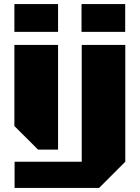

<svg xmlns="http://www.w3.org/2000/svg" viewBox="-20 -741 692 951"><path d="M51.3 -116.7V-518.6H267.6V0H168.5ZM51.3 -720.7H267.6V-583H51.3ZM52.2 60.1H384.8V-518.6H600.6V60.1L470.7 189.9H52.2ZM383.8 -720.7H600.1V-583H383.8Z"/></svg>

Font: Black Ops One [rus by aLiNcE]
Style: Regular
Weight: 400
Designer: James Grieshaber
Foundry: James Grieshaber
Version: Version 1.002;May 25, 2024;FontCreator 13.0.0.2680 64-bit